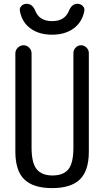

<svg xmlns="http://www.w3.org/2000/svg" viewBox="-20 -965 540 995"><path d="M59.6 -179.7V-688.5Q59.6 -705.1 72.3 -717.8Q85 -730.5 102.1 -730.5Q119.1 -730.5 131.3 -717.8Q143.6 -705.1 143.6 -688.5V-200.2Q143.6 -121.1 169.9 -88.4Q196.3 -55.7 252 -55.7Q308.6 -55.7 334.5 -87.9Q360.4 -120.1 360.4 -200.2V-690.4Q360.4 -706.1 372.1 -718.3Q383.8 -730.5 399.9 -730.5Q416 -730.5 428.2 -718.3Q440.4 -706.1 440.4 -690.4V-179.7Q440.4 -80.1 394 -35.2Q347.7 9.8 250 9.8Q152.3 9.8 106 -35.2Q59.6 -80.1 59.6 -179.7ZM336.9 -908.2Q351.6 -945.3 381.8 -945.3Q397.5 -945.3 408.7 -934.1Q419.9 -922.9 417 -908.2Q406.2 -850.6 361.8 -817.9Q317.4 -785.2 250 -785.2Q182.6 -785.2 138.2 -817.4Q93.8 -849.6 83 -908.2Q80.1 -922.9 90.8 -934.1Q101.6 -945.3 118.2 -945.3Q148.4 -945.3 163.1 -908.2Q184.6 -855.5 250 -855.5Q315.4 -855.5 336.9 -908.2Z"/></svg>

Font: Rounded-X Mgen+ 1mn regular
Style: Regular
Weight: 400
Designer: [Source Han Sans]
Ryoko NISHIZUKA  (kana & ideographs); Paul D. Hunt (Latin, Greek & Cyrillic); Wenlong ZHANG  (bopomofo
Version: Version 1.059.20150602